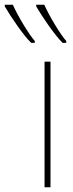

<svg xmlns="http://www.w3.org/2000/svg" viewBox="-110 -786 308 806"><path d="M76 -766H42V-759C67 -716 122 -635 153 -606H168V-614C145 -639 96 -720 76 -766ZM-56 -766H-90V-759C-65 -716 -10 -635 21 -606H36V-614C13 -639 -36 -720 -56 -766ZM102 0V-527H77V0Z"/></svg>

Font: Noto Sans Condensed Thin
Style: Regular
Weight: 100
Width: 3
Designer: Monotype Design Team
Foundry: Monotype Imaging Inc.
Version: Version 2.013